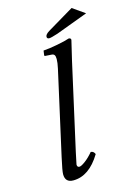

<svg xmlns="http://www.w3.org/2000/svg" viewBox="-128 -909 675 983"><g transform="rotate(-15 209.5 -417.5)"><path d="M204.1 -725.1Q191.9 -725.1 191.9 -735.8Q191.9 -748 212.9 -761.2L354 -845.2L418.9 -799.8L250 -736.8Q213.9 -725.1 204.1 -725.1ZM286.1 -583 184.1 -127Q170.9 -66.9 170.9 -64Q170.9 -49.8 183.1 -49.8Q192.9 -49.8 214.8 -66.2Q236.8 -82.5 257.8 -107.9Q272.9 -107.9 279.8 -90.8Q219.2 9.8 134.8 9.8Q91.8 9.8 91.8 -34.2Q91.8 -51.3 106.9 -119.1L206.1 -563Q212.9 -593.8 212.9 -612.8Q212.9 -628.4 207.8 -634.8Q202.6 -641.1 191.9 -641.1L161.1 -643.1Q155.8 -643.1 155.8 -647.9L159.2 -671.9Q189.9 -673.8 234.4 -682.4Q278.8 -690.9 298.8 -698.2Q311 -698.2 311 -688Q300.8 -647.9 286.1 -583Z"/></g></svg>

Font: Linux Libertine G
Style: Italic
Weight: 400
Italic angle: -12°
Designer: Philipp H. Poll
Foundry: Philipp H. Poll
Version: Version 5.1.3